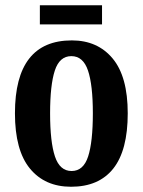

<svg xmlns="http://www.w3.org/2000/svg" viewBox="-20 -702 544 732"><path d="M251 10Q151 10 94 -59.5Q37 -129 37 -270Q37 -548 254 -548Q352 -548 409.5 -479Q467 -410 467 -270Q467 -129 412 -59.5Q357 10 251 10ZM253 -50Q298 -50 316 -105.5Q334 -161 334 -270Q334 -378 315.5 -433Q297 -488 252 -488Q207 -488 189 -433Q171 -378 171 -270Q171 -161 189.5 -105.5Q208 -50 253 -50ZM132 -609V-682H369V-609Z"/></svg>

Font: Noto Serif ExtraCondensed
Style: Bold
Weight: 700
Width: 2
Designer: Monotype Design Team
Foundry: Monotype Imaging Inc.
Version: Version 2.014; ttfautohint (v1.8.4.7-5d5b)